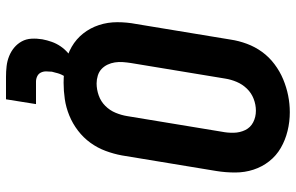

<svg xmlns="http://www.w3.org/2000/svg" viewBox="-193 -593 986 640"><g transform="rotate(90 300.0 -273.0)"><path d="M256 8Q224 8 193 2Q162 -4 136 -19Q110 -34 91.5 -57.5Q73 -81 63.5 -110Q54 -139 54 -171Q54 -203 60 -234L112 -549Q116 -576 126 -603Q136 -630 153 -653.5Q170 -677 194 -695Q218 -713 244.5 -724Q271 -735 298.5 -740.5Q326 -746 354 -746Q386 -746 416.5 -738.5Q447 -731 473 -716Q499 -701 517.5 -677.5Q536 -654 545.5 -625Q555 -596 555 -564Q555 -532 550 -501L498 -186Q493 -159 483 -132Q473 -105 456 -81.5Q439 -58 415.5 -40Q392 -22 365 -11Q338 0 310.5 4Q283 8 256 8ZM258 -102Q278 -102 298 -109Q318 -116 333 -131Q348 -146 356 -165.5Q364 -185 367 -204L419 -519Q423 -539 422.5 -559.5Q422 -580 413.5 -597.5Q405 -615 387.5 -624Q370 -633 349 -633Q329 -633 309.5 -625.5Q290 -618 275.5 -603Q261 -588 253 -569Q245 -550 242 -531L190 -216Q188 -203 187 -189.5Q186 -176 188 -163Q190 -150 195.5 -138.5Q201 -127 210 -118.5Q219 -110 232 -106Q245 -102 258 -102ZM311 200H236Q218 200 200.5 198Q183 196 167 189.5Q151 183 138.5 172.5Q126 162 118 147.5Q110 133 109 115Q108 97 111 79Q114 63 119.5 47.5Q125 32 134.5 18Q144 4 157.5 -7.5Q171 -19 186.5 -26Q202 -33 218 -36Q234 -39 250 -39L244 0Q237 0 233 7Q229 14 226.5 20.5Q224 27 222.5 34Q221 41 219 47Q218 57 218 66.5Q218 76 222 84Q226 92 234.5 96Q243 100 252 100H327Z"/></g></svg>

Font: Iosevka Slab XBdEx
Style: Italic
Weight: 800
Width: 7
Italic angle: -9°
Monospace: yes
Designer: Belleve Invis
Foundry: Belleve Invis
Version: Version 11.1.1; ttfautohint (v1.8.3)